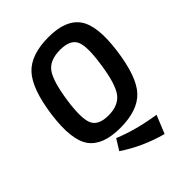

<svg xmlns="http://www.w3.org/2000/svg" viewBox="-261 -832 1194 1194"><g transform="rotate(-45 336.0 -234.5)"><path d="M387 -703Q538 -703 596 -620.5Q654 -538 627 -340Q600 -139 528 -63Q456 13 303 13Q150 13 91.5 -68Q33 -149 60 -350Q87 -547 159 -625Q231 -703 387 -703ZM382 -596Q291 -596 252 -543.5Q213 -491 191 -340Q171 -198 195 -146Q219 -94 306 -94Q394 -94 434.5 -148Q475 -202 496 -350Q518 -495 493.5 -545.5Q469 -596 382 -596ZM196 110 240 39Q359 89 520 114L471 234Q319 193 196 110Z"/></g></svg>

Font: Exo 2.0 Semi Bold
Style: Italic
Weight: 600
Italic angle: -8°
Designer: Natanael Gama
Version: Version 1.001;PS 001.001;hotconv 1.0.70;makeotf.lib2.5.58329